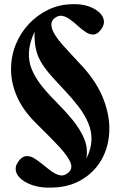

<svg xmlns="http://www.w3.org/2000/svg" viewBox="-20 -734 571 912"><path d="M321 -714Q363 -716 396 -705.5Q429 -695 449 -677.5Q469 -660 473 -639Q477 -618 462 -597Q446 -573 428 -570.5Q410 -568 391.5 -579Q373 -590 354.5 -607Q336 -624 317 -638.5Q298 -653 279 -658Q260 -663 241 -649Q223 -636 224 -615.5Q225 -595 240 -570.5Q255 -546 278.5 -519.5Q302 -493 327.5 -466Q353 -439 375 -415Q443 -339 473 -259Q503 -179 499 -105.5Q495 -32 461 26.5Q427 85 366.5 120.5Q306 156 225 157Q182 159 146 149Q110 139 86 121Q62 103 56 81Q50 59 65 36Q82 11 101 8Q120 5 140 16.5Q160 28 181 45.5Q202 63 223 78.5Q244 94 264 98.5Q284 103 302 88Q328 68 314 36Q300 4 257 -41.5Q214 -87 152 -148Q90 -209 61.5 -273.5Q33 -338 32.5 -401.5Q32 -465 54 -520.5Q76 -576 116 -619Q156 -662 208.5 -687.5Q261 -713 321 -714ZM144 -583Q120 -531 117.5 -487Q115 -443 131 -404.5Q147 -366 175.5 -329.5Q204 -293 242 -255Q286 -211 323 -166.5Q360 -122 379.5 -76Q399 -30 390 20Q413 -26 414.5 -68Q416 -110 399 -150Q382 -190 352 -229Q322 -268 284 -308Q243 -351 216 -382.5Q189 -414 172.5 -443.5Q156 -473 149.5 -506Q143 -539 144 -583Z"/></svg>

Font: Cinzel ExtraBold
Style: Regular
Weight: 800
Designer: Natanael Gama
Version: Version 2.000